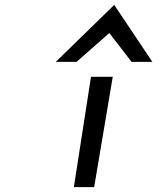

<svg xmlns="http://www.w3.org/2000/svg" viewBox="-20 -765 675 785"><path d="M293 -512 427 -630 518 -512H603L447 -745L208 -512ZM441 -451H352L282 0H365Z"/></svg>

Font: Charger Monospace
Style: Regular
Weight: 400
Designer: Jasper
Foundry: Cannot Into Space Fonts
Version: Version 0.980